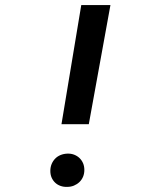

<svg xmlns="http://www.w3.org/2000/svg" viewBox="-20 -731 627 758"><path d="M330.6 -240.7H222.7L300.8 -710.9H416ZM178.7 -56.2Q178.7 -70.8 183.8 -83.3Q189 -95.7 197.8 -104.7Q206.5 -113.8 219 -118.9Q231.4 -124 246.1 -124.5Q260.3 -125 272.5 -120.4Q284.7 -115.7 293.7 -107.2Q302.7 -98.6 307.9 -86.7Q313 -74.7 313 -60.1Q313 -45.4 307.9 -33.2Q302.7 -21 293.5 -12.2Q284.2 -3.4 272 1.7Q259.8 6.8 245.1 6.8Q231 7.3 218.8 2.9Q206.5 -1.5 197.8 -9.8Q189 -18.1 183.8 -29.8Q178.7 -41.5 178.7 -56.2Z"/></svg>

Font: Roboto Mono Medium
Style: Italic
Weight: 500
Designer: Google
Version: Version 2.000985; 2015; ttfautohint (v1.3)